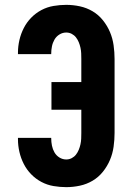

<svg xmlns="http://www.w3.org/2000/svg" viewBox="-20 -763 540 791"><path d="M253 8Q227 8 200.5 3.5Q174 -1 150.5 -13.5Q127 -26 108.5 -45Q90 -64 78 -87.5Q66 -111 60 -137Q54 -163 54 -189V-195H191V-193Q191 -178 194 -163Q197 -148 204.5 -135Q212 -122 225 -114Q238 -106 253 -106Q265 -106 275.5 -111.5Q286 -117 293 -126Q300 -135 304.5 -146Q309 -157 311.5 -168.5Q314 -180 314.5 -191.5Q315 -203 315 -215V-311H192V-425H315V-520Q315 -532 314.5 -543.5Q314 -555 311.5 -566.5Q309 -578 304.5 -589Q300 -600 293 -609Q286 -618 275.5 -623.5Q265 -629 253 -629Q238 -629 225 -621Q212 -613 204.5 -600Q197 -587 194 -572Q191 -557 191 -542V-540H54V-546Q54 -572 60 -598Q66 -624 78 -647.5Q90 -671 108.5 -690Q127 -709 150.5 -721.5Q174 -734 200.5 -738.5Q227 -743 253 -743Q281 -743 309 -737Q337 -731 361.5 -716.5Q386 -702 404 -679.5Q422 -657 433 -631Q444 -605 448 -576.5Q452 -548 452 -520V-215Q452 -187 448 -158.5Q444 -130 433 -104Q422 -78 404 -55.5Q386 -33 361.5 -18.5Q337 -4 309 2Q281 8 253 8Z"/></svg>

Font: Iosevka Term Curly Heavy
Style: Regular
Weight: 900
Designer: Belleve Invis
Foundry: Belleve Invis
Version: Version 32.3.0